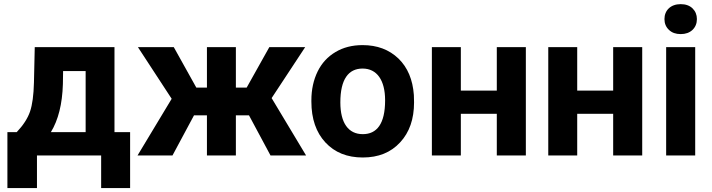

<svg xmlns="http://www.w3.org/2000/svg" viewBox="-20 -758 3471 936"><path d="M16.1 -113.8V158.7H160.2V0H473.1V158.7H614.3V-113.8H538.1V-528.3H149.4L145.5 -355.5C144 -294.4 137.7 -247.6 126.5 -214.4C115.2 -181.2 93.3 -147.5 61.5 -113.8ZM228 -113.8C264.2 -172.9 283.7 -251 286.6 -348.1L287.6 -411.6H397.5V-113.8Z M1298.8 0H1472.2L1304.2 -279.8L1467.8 -528.3H1293L1182.6 -331.1H1129.9V-528.3H988.8V-331.1H937L827.1 -528.3H652.3L816.9 -276.4L650.4 0H820.8L925.8 -195.8H988.8V0H1129.9V-195.8H1193.8Z M1498 -262.7C1498 -178.7 1521 -112.3 1566.4 -63.5C1611.8 -14.6 1672.4 9.8 1748.5 9.8C1824.7 9.8 1885.3 -14.6 1930.7 -64C1976.1 -112.8 1998.5 -177.7 1998.5 -258.8L1997.6 -294.9C1992.2 -369.6 1967.3 -429.2 1922.4 -472.7C1877 -516.1 1818.8 -538.1 1747.6 -538.1C1697.3 -538.1 1653.3 -526.9 1615.7 -504.4C1577.6 -481.9 1548.3 -450.2 1528.3 -409.2C1508.3 -368.2 1498 -321.3 1498 -269ZM1639.2 -258.8C1639.2 -371.6 1678.7 -423.8 1747.6 -423.8C1817.4 -423.8 1857.4 -367.2 1857.4 -269C1857.4 -153.8 1816.9 -104 1748.5 -104C1678.2 -104 1639.2 -158.7 1639.2 -258.8Z M2543.5 -528.3H2401.9V-316.4H2226.6V-528.3H2085.4V0H2226.6V-203.1H2401.9V0H2543.5Z M3110.8 -528.3H2969.2V-316.4H2793.9V-528.3H2652.8V0H2793.9V-203.1H2969.2V0H3110.8Z M3219.2 -665C3219.2 -643.6 3226.6 -626 3241.2 -612.3C3255.4 -598.6 3274.4 -591.8 3298.3 -591.8C3322.3 -591.8 3341.3 -598.6 3356 -612.3C3370.1 -626 3377.4 -643.6 3377.4 -665C3377.4 -686 3370.1 -703.6 3356 -717.3C3341.8 -731 3322.3 -737.8 3298.3 -737.8C3249.5 -737.8 3219.2 -707.5 3219.2 -665ZM3369.1 -528.3H3227.5V0H3369.1Z"/></svg>

Font: Roboto
Style: Bold
Weight: 700
Designer: Google
Version: Version 2.137; 2017